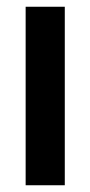

<svg xmlns="http://www.w3.org/2000/svg" viewBox="-20 -549 268 569"><path d="M56 0V-529H172V0Z"/></svg>

Font: Mona Sans Expanded Medium
Style: Regular
Weight: 500
Width: 7
Designer: Deni Anggara
Foundry: GitHub
Version: Version 2.000